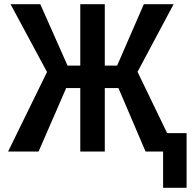

<svg xmlns="http://www.w3.org/2000/svg" viewBox="-20 -731 936 926"><path d="M248.5 -306.2 30.8 -710.9H174.3L305.7 -414.6H418.5L400.9 -306.2ZM306.2 -322.3 166 0H19L217.8 -406.2ZM485.4 -710.9V0H367.2V-710.9ZM817.4 -710.9 601.6 -306.2H452.1L434.1 -414.6H544.9L673.8 -710.9ZM682.1 0 544.4 -322.3 632.8 -406.2 829.1 0ZM879.9 -88.9V174.8H766.6V-88.9Z"/></svg>

Font: Roboto Condensed Medium
Style: Regular
Weight: 500
Designer: Christian Robertson
Foundry: Google
Version: Version 3.0